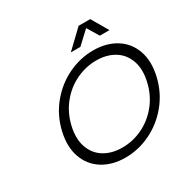

<svg xmlns="http://www.w3.org/2000/svg" viewBox="-205 -1126 1305 1324"><g transform="rotate(-30 448.0 -463.5)"><path d="M131.8 -365.7Q157.7 -477.5 227.8 -563Q297.9 -648.4 394.5 -695.1Q491.2 -741.7 595.2 -741.7Q699.2 -741.7 774.4 -695.1Q849.6 -648.4 879.9 -563Q910.2 -477.5 884.3 -365.7Q858.4 -253.9 788.6 -168.5Q718.8 -83 622.1 -36.1Q525.4 10.7 421.4 10.7Q317.4 10.7 242.2 -36.1Q167 -83 136.5 -168.5Q106 -253.9 131.8 -365.7ZM437.5 -60.1Q521 -60.1 598.1 -96.9Q675.3 -133.8 731.4 -203.1Q787.6 -272.5 809.1 -365.7Q830.6 -458.5 806.4 -527.8Q782.2 -597.2 722.2 -634Q662.1 -670.9 578.6 -670.9Q495.1 -670.9 418 -634Q340.8 -597.2 284.7 -527.8Q228.5 -458.5 207 -365.7Q185.5 -272.9 209.7 -203.4Q233.9 -133.8 293.9 -96.9Q354 -60.1 437.5 -60.1ZM594.2 -938.5H686.5L763.7 -806.6H687L631.3 -898.9L532.2 -806.6H456.1Z"/></g></svg>

Font: Glacial Indifference
Style: Italic
Weight: 400
Designer: Alfredo Marco Pradil
Foundry: Alfredo Marco Pradil
Version: Version 1.312